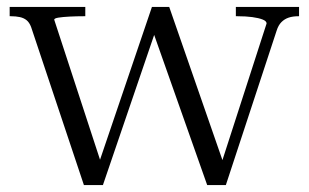

<svg xmlns="http://www.w3.org/2000/svg" viewBox="-20 -536 894 556"><path d="M434 -457 419 -456 580 0H634L781 -447Q786 -463 795 -472Q804 -481 816 -485Q828 -489 844 -489H846V-516H663V-489H668Q692 -489 710.5 -486.5Q729 -484 740.5 -479.5Q752 -475 752 -468L614 -41L634 -44L470 -516H420L260 -45H279L137 -479Q137 -483 149.5 -485Q162 -487 182 -488Q202 -489 222 -489H227V-516H8V-489H12Q26 -489 37.5 -486.5Q49 -484 57 -477.5Q65 -471 70 -458L223 0H278Z"/></svg>

Font: Roboto Serif 120pt Expanded Light
Style: Regular
Weight: 300
Width: 7
Designer: Greg Gazdowicz
Foundry: Commercial Type
Version: Version 1.008